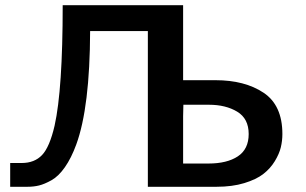

<svg xmlns="http://www.w3.org/2000/svg" viewBox="-20 -715 1172 735"><path d="M19 0V-91H63Q112 -91 141 -121.5Q170 -152 189 -234Q220 -373 220 -695H681V-408H805Q917 -408 989 -360Q1061 -312 1061 -202Q1061 -176 1055 -151Q1049 -126 1032 -98Q1015 -70 988 -49Q961 -28 915 -14Q869 0 809 0H546V-596H325Q324 -304 272 -162Q253 -110 228.5 -75Q204 -40 177 -25Q150 -10 129.5 -5Q109 0 85 0ZM681 -89H778Q849 -89 890.5 -116.5Q932 -144 932 -202Q932 -261 888 -287.5Q844 -314 780 -314H682Q682 -306 681.5 -292Q681 -278 681 -270Z"/></svg>

Font: Coval
Style: Bold
Weight: 700
Foundry: Context Ltd
Version: Version 001.000